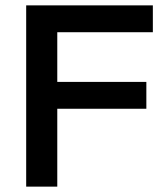

<svg xmlns="http://www.w3.org/2000/svg" viewBox="-20 -695 606 715"><path d="M193.3 0H77.5V-675H549.2V-575H193.3V-390H525V-290H193.3Z"/></svg>

Font: Funnel Display Light Medium
Style: Regular
Weight: 500
Version: Version 1.000